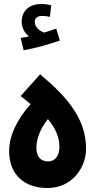

<svg xmlns="http://www.w3.org/2000/svg" viewBox="-20 -942 479 966"><path d="M281 -738 263 -798C244 -791 224 -785 202 -778C181 -786 155 -804 155 -832C155 -850 167 -862 193 -862C206 -862 219 -860 231 -857L238 -915C225 -919 205 -922 188 -922C135 -922 89 -894 89 -832C89 -801 105 -775 126 -759C115 -756 102 -754 84 -751L99 -689C164 -701 234 -721 281 -738ZM413 -193C413 -342 323 -450 182 -568L84 -459L134 -418C60 -335 26 -254 26 -182C26 -61 105 4 218 4C346 4 413 -102 413 -193ZM163 -198C163 -244 183 -295 221 -343C263 -292 279 -249 279 -201C279 -164 261 -130 221 -130C183 -130 163 -156 163 -198Z"/></svg>

Font: Noto Sans Arabic UI ExtraCondensed Extra
Style: Regular
Weight: 800
Width: 3
Designer: Nadine Chahine - Monotype Design Team
Foundry: Monotype Imaging Inc.
Version: Version 1.900